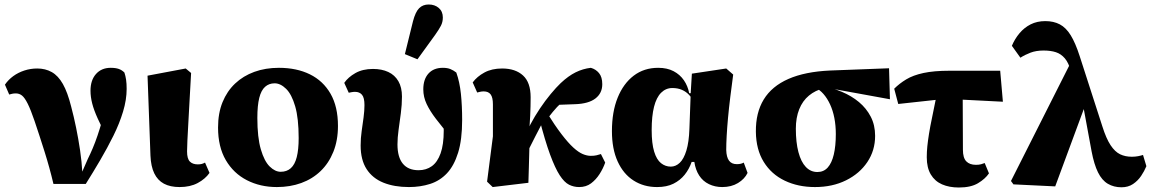

<svg xmlns="http://www.w3.org/2000/svg" viewBox="-20 -818 5126 855"><path d="M218 1Q201 -71 178.5 -142.5Q156 -214 134 -279Q117 -329 103.5 -356Q90 -383 78 -392.5Q66 -402 51 -402Q41 -402 34.5 -400.5Q28 -399 21 -397L2 -441Q17 -463 39 -479Q61 -495 88.5 -504Q116 -513 146 -513Q182 -513 210.5 -497Q239 -481 260 -444Q281 -407 297 -343Q309 -298 319 -249Q329 -200 336.5 -149.5Q344 -99 347 -46H343L371 -110Q382 -132 393 -158Q404 -184 414.5 -215Q425 -246 435 -281.5Q445 -317 453 -358L459 -201Q432 -253 415 -290.5Q398 -328 390.5 -357.5Q383 -387 383 -414Q383 -461 407.5 -488.5Q432 -516 473 -516Q495 -516 509 -511Q523 -506 534 -495Q539 -480 541.5 -463Q544 -446 544 -422Q544 -374 528 -321Q512 -268 485 -213.5Q458 -159 426 -104.5Q394 -50 362 1Z M780 15Q738 15 710 0Q682 -15 667 -46Q652 -77 650 -125L637 -481L807 -513L831 -493Q827 -424 824 -367.5Q821 -311 818.5 -267Q816 -223 814.5 -192Q813 -161 813 -144Q813 -111 825.5 -98.5Q838 -86 861 -86Q871 -86 878.5 -88Q886 -90 893 -94L913 -48Q894 -21 860.5 -3Q827 15 780 15Z M1213 15Q1139 15 1079.5 -15.5Q1020 -46 985.5 -105Q951 -164 951 -250Q951 -314 971 -363Q991 -412 1027 -446Q1063 -480 1112.5 -498Q1162 -516 1222 -516Q1301 -516 1360 -487Q1419 -458 1452 -400.5Q1485 -343 1485 -257Q1485 -193 1464.5 -142Q1444 -91 1407.5 -56Q1371 -21 1321.5 -3Q1272 15 1213 15ZM1230 -53Q1257 -53 1275 -69Q1293 -85 1301.5 -118.5Q1310 -152 1310 -203Q1310 -291 1294.5 -344.5Q1279 -398 1254 -422.5Q1229 -447 1203 -447Q1178 -447 1160.5 -431.5Q1143 -416 1134.5 -382Q1126 -348 1126 -293Q1126 -206 1141.5 -153Q1157 -100 1181 -76.5Q1205 -53 1230 -53Z M1801 15Q1736 15 1687.5 -4.5Q1639 -24 1612.5 -65Q1586 -106 1586 -170Q1586 -203 1590.5 -234Q1595 -265 1599 -295Q1603 -325 1603 -350Q1603 -383 1592 -396Q1581 -409 1561 -409Q1553 -409 1545.5 -407.5Q1538 -406 1533 -405L1513 -449Q1530 -474 1562.5 -492.5Q1595 -511 1641 -511Q1680 -511 1709 -497.5Q1738 -484 1754 -456.5Q1770 -429 1770 -388Q1770 -352 1765 -314Q1760 -276 1755 -240.5Q1750 -205 1750 -175Q1750 -118 1774 -89Q1798 -60 1844 -60Q1878 -60 1903 -78Q1928 -96 1942 -135Q1956 -174 1956 -236Q1956 -265 1954 -288.5Q1952 -312 1948 -337L1978 -333L1982 -212Q1948 -254 1921.5 -288.5Q1895 -323 1880 -354.5Q1865 -386 1865 -420Q1865 -465 1888 -490.5Q1911 -516 1952 -516Q1972 -516 1985.5 -510.5Q1999 -505 2012 -495Q2027 -453 2032.5 -400Q2038 -347 2038 -284Q2038 -196 2020 -138Q2002 -80 1970.5 -46.5Q1939 -13 1895.5 1Q1852 15 1801 15ZM1783 -577 1819 -723Q1830 -765 1846.5 -781.5Q1863 -798 1889 -798Q1916 -798 1934 -782.5Q1952 -767 1952 -740Q1952 -720 1943.5 -703.5Q1935 -687 1918 -663L1839 -554Z M2174 15 2149 -9 2175 -211V-353Q2175 -384 2165 -397.5Q2155 -411 2134 -411Q2125 -411 2117 -409Q2109 -407 2105 -406L2085 -451Q2104 -477 2137 -495Q2170 -513 2216 -513Q2275 -513 2309 -482Q2343 -451 2343 -385Q2343 -345 2341 -302.5Q2339 -260 2336 -219L2339 -217Q2338 -183 2337 -145Q2336 -107 2335 -70.5Q2334 -34 2333 -4ZM2317 -115 2276 -193H2310L2342 -264Q2361 -300 2384.5 -335Q2408 -370 2432.5 -399.5Q2457 -429 2477 -448Q2511 -480 2543.5 -496Q2576 -512 2611 -516Q2633 -510 2647.5 -492.5Q2662 -475 2662 -443Q2662 -403 2631.5 -379.5Q2601 -356 2541 -354L2432 -350L2524 -398Q2501 -380 2480.5 -361Q2460 -342 2441.5 -319.5Q2423 -297 2403 -269L2391 -263Q2377 -236 2364 -211Q2351 -186 2339.5 -162.5Q2328 -139 2317 -115ZM2559 15Q2535 15 2514 4.5Q2493 -6 2472.5 -37.5Q2452 -69 2429.5 -130Q2407 -191 2381 -292L2413 -320Q2451 -259 2480.5 -220.5Q2510 -182 2533 -161Q2556 -140 2575 -132Q2594 -124 2611 -124Q2626 -124 2636.5 -126.5Q2647 -129 2656 -132L2675 -94Q2666 -68 2650 -43Q2634 -18 2612 -1.5Q2590 15 2559 15Z M2906 15Q2847 15 2801.5 -14Q2756 -43 2730.5 -99Q2705 -155 2705 -234Q2705 -320 2730.5 -383Q2756 -446 2802 -481Q2848 -516 2911 -516Q2951 -516 2979.5 -501Q3008 -486 3025.5 -460.5Q3043 -435 3049 -403H3082L3075 -360Q3063 -380 3049 -395Q3035 -410 3016.5 -418Q2998 -426 2974 -426Q2945 -426 2924 -405Q2903 -384 2892.5 -342.5Q2882 -301 2882 -239Q2882 -179 2893 -143Q2904 -107 2923.5 -91.5Q2943 -76 2967 -76Q2989 -76 3007 -93Q3025 -110 3036.5 -147.5Q3048 -185 3050 -244L3056 -407L3061 -490L3214 -513L3245 -486Q3238 -434 3232 -385.5Q3226 -337 3222 -293.5Q3218 -250 3216 -213.5Q3214 -177 3214 -150Q3215 -118 3226.5 -102.5Q3238 -87 3261 -87Q3272 -87 3279.5 -89Q3287 -91 3292 -94L3309 -48Q3296 -21 3266.5 -3Q3237 15 3196 15Q3164 15 3137 2Q3110 -11 3093.5 -36.5Q3077 -62 3072 -97H3060Q3049 -65 3029 -40Q3009 -15 2979 0Q2949 15 2906 15Z M3609 15Q3534 15 3474.5 -13.5Q3415 -42 3381 -97Q3347 -152 3346 -231Q3345 -316 3381 -375Q3417 -434 3491 -466.5Q3565 -499 3677 -504L3939 -514L3943 -376L3685 -423L3649 -425Q3611 -416 3582.5 -392.5Q3554 -369 3539 -331.5Q3524 -294 3524 -245Q3524 -184 3535.5 -140.5Q3547 -97 3568.5 -74.5Q3590 -52 3620 -52Q3648 -52 3666 -72Q3684 -92 3693 -130Q3702 -168 3702 -221Q3702 -259 3695.5 -292.5Q3689 -326 3676.5 -353Q3664 -380 3647 -399.5Q3630 -419 3608 -429L3638 -436Q3686 -427 3729 -409Q3772 -391 3805 -363.5Q3838 -336 3857.5 -298.5Q3877 -261 3877 -213Q3877 -148 3842.5 -96.5Q3808 -45 3747.5 -15Q3687 15 3609 15Z M3980 -355 3962 -423Q3985 -446 4015.5 -464.5Q4046 -483 4092.5 -493Q4139 -503 4208 -503H4434L4446 -365L4191 -378ZM4250 17Q4207 17 4175 3Q4143 -11 4125 -41Q4107 -71 4107 -118Q4107 -142 4109.5 -166.5Q4112 -191 4117 -222.5Q4122 -254 4131 -296.5Q4140 -339 4152 -400H4267L4268 -151Q4268 -115 4283 -99.5Q4298 -84 4326 -84Q4339 -84 4348.5 -86.5Q4358 -89 4365 -92L4384 -46Q4367 -21 4335 -2Q4303 17 4250 17Z M4493 3 4482 -12 4750 -543 4818 -364 4679 12ZM4974 16Q4940 16 4913.5 0.5Q4887 -15 4869.5 -50.5Q4852 -86 4841 -144L4803 -350H4786L4749 -500Q4739 -538 4722 -558Q4705 -578 4682 -585.5Q4659 -593 4627 -593Q4594 -593 4569 -583.5Q4544 -574 4524 -561L4486 -614Q4499 -645 4520 -670Q4541 -695 4569.5 -709.5Q4598 -724 4635 -724Q4672 -724 4699.5 -709.5Q4727 -695 4748 -661Q4769 -627 4788 -568L4889 -255Q4906 -201 4925.5 -171.5Q4945 -142 4968 -131Q4991 -120 5020 -120Q5035 -120 5048 -122.5Q5061 -125 5070 -128L5085 -78Q5076 -56 5061.5 -34.5Q5047 -13 5025.5 1.5Q5004 16 4974 16Z"/></svg>

Font: Source Serif 4 ExtraBold
Style: Regular
Weight: 800
Designer: Frank Grießhammer
Foundry: Adobe Systems Incorporated
Version: Version 4.004;hotconv 1.0.116;makeotfexe 2.5.65601